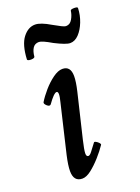

<svg xmlns="http://www.w3.org/2000/svg" viewBox="-126 -681 545 749"><g transform="rotate(-20 147.0 -306.0)"><path d="M83 13Q47 13 47 -31Q47 -54 56 -94L104 -297Q115 -339 103 -339Q92 -339 65 -301Q59 -295 49 -304Q39 -313 42 -319Q54 -339 73.5 -361.5Q93 -384 115 -400Q137 -416 155 -416Q189 -416 189 -374Q189 -351 180 -313L136 -129Q127 -91 126.5 -76.5Q126 -62 135 -62Q141 -62 149.5 -73Q158 -84 173 -104Q175 -107 181.5 -103.5Q188 -100 193 -94.5Q198 -89 196 -86Q182 -65 161.5 -42Q141 -19 120.5 -3Q100 13 83 13ZM69 -498Q68 -494 60.5 -492.5Q53 -491 45.5 -492.5Q38 -494 38 -498Q41 -558 63 -586.5Q85 -615 114 -615Q137 -615 177 -591Q197 -580 208.5 -574Q220 -568 227 -568Q243 -568 252.5 -584.5Q262 -601 264 -618Q265 -622 272.5 -623Q280 -624 287 -623Q294 -622 294 -618Q293 -589 282.5 -562Q272 -535 255.5 -517.5Q239 -500 219 -500Q202 -500 157 -523Q118 -546 105 -546Q88 -546 79.5 -533Q71 -520 69 -498Z"/></g></svg>

Font: Junicode Two Beta Condensed Medium
Style: Italic
Weight: 500
Width: 3
Italic angle: -9°
Version: Version 1.053; ttfautohint (v1.8.4)